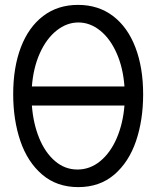

<svg xmlns="http://www.w3.org/2000/svg" viewBox="-20 -755 640 786"><path d="M34 -369.5Q34 -479 65.5 -561.5Q97 -644 156.8 -689.5Q216.5 -735 299.5 -735Q382.5 -735 442.5 -689.5Q502.5 -644 534.2 -561.2Q566 -478.5 566 -368.5Q566 -263.5 536.8 -177.5Q507.5 -91.5 447.8 -40.2Q388 11 300.5 11Q212.5 11 152.5 -40.5Q92.5 -92 63.2 -178.2Q34 -264.5 34 -369.5ZM489.5 -323H110.5Q116 -250 140.2 -190.2Q164.5 -130.5 205 -95.8Q245.5 -61 297 -61Q348.5 -61 390.2 -95.2Q432 -129.5 457.8 -189.2Q483.5 -249 489.5 -323ZM489.5 -401Q484 -477.5 457.5 -537.2Q431 -597 389.8 -630Q348.5 -663 301 -663Q253.5 -663 212 -630.2Q170.5 -597.5 143.5 -538Q116.5 -478.5 110.5 -401Z"/></svg>

Font: JuliaMono Light
Style: Regular
Weight: 300
Monospace: yes
Designer: cormullion
Foundry: corm
Version: Version 0.054; ttfautohint (v1.8.4)